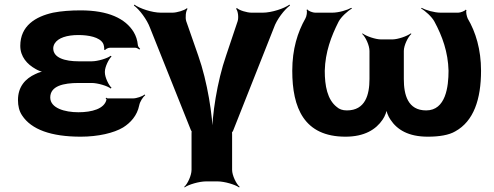

<svg xmlns="http://www.w3.org/2000/svg" viewBox="-20 -583 2144 833"><path d="M320 -96C261 -96 198 -114 198 -160C198 -210 255 -223 321 -223H378C404 -223 447 -210 460 -199L464 -202C452 -213 435 -247 435 -269V-272C435 -293 452 -327 464 -338L460 -341C447 -330 404 -317 378 -317H321C262 -317 211 -332 211 -373C211 -380 213 -387 217 -394C232 -419 271 -431 320 -431C364 -431 412 -422 427 -395C431 -389 433 -372 432 -367L436 -366C438 -370 449 -376 458 -376H566C573 -376 581 -371 584 -368L588 -371C584 -375 578 -382 578 -388C576 -409 570 -427 560 -444C524 -503 449 -538 330 -538C286 -538 246 -535 210 -528C134 -511 68 -471 68 -384C68 -337 98 -304 134 -284C145 -277 164 -270 174 -269V-273C164 -274 146 -268 134 -262C90 -242 58 -207 58 -149C58 -124 63 -101 76 -82C116 -21 202 10 330 10C406 10 474 -6 514 -30C546 -50 575 -81 584 -126C587 -142 600 -162 610 -170L608 -173C598 -165 573 -156 556 -156H447C445 -156 443 -158 442 -159L438 -157C439 -156 442 -153 442 -151C433 -111 379 -96 320 -96Z M840 -342 788 -491C783 -506 786 -536 794 -545L790 -547C781 -538 747 -528 728 -528H678C640 -528 586 -546 563 -563L561 -559C584 -543 618 -498 631 -462L808 -19C809 -18 813 -9 814 -9L812 -13C811 -13 811 -4 811 -3V154C811 178 794 215 779 228L781 230C797 218 844 204 874 204H924C954 204 1001 218 1017 230L1020 228C1005 215 987 178 987 154V1C987 0 987 -9 986 -9L984 -5C985 -5 990 -14 991 -15L1168 -462C1180 -498 1215 -543 1238 -559L1236 -563C1213 -546 1158 -528 1120 -528H1071C1052 -528 1018 -538 1008 -548L1004 -545C1013 -536 1016 -506 1011 -491L961 -342C922 -230 899 -80 900 8H904C903 -80 880 -229 840 -342Z M1248 -276C1248 -115 1299 10 1479 10C1561 10 1611 -21 1640 -64C1650 -78 1659 -102 1659 -114H1655C1655 -102 1664 -78 1674 -64C1703 -20 1752 10 1836 10C1886 10 1928 3 1955 -13C2035 -57 2067 -152 2067 -276C2067 -368 2044 -444 2009 -503C2005 -512 2000 -533 2004 -539L2000 -541C1997 -535 1977 -528 1968 -528H1892C1864 -528 1827 -539 1809 -549L1807 -546C1825 -536 1854 -510 1865 -489C1899 -426 1924 -357 1926 -276C1926 -207 1914 -104 1829 -104C1749 -104 1732 -172 1732 -240V-362C1732 -386 1750 -423 1765 -436L1762 -438C1746 -426 1706 -412 1682 -412H1633C1609 -412 1569 -426 1553 -438L1551 -436C1566 -423 1583 -386 1583 -362V-240C1583 -172 1565 -104 1485 -104C1466 -104 1452 -109 1441 -119C1400 -151 1389 -211 1389 -276C1391 -357 1417 -426 1449 -489C1460 -510 1489 -536 1507 -546L1504 -549C1486 -539 1450 -528 1421 -528H1347C1338 -528 1317 -535 1314 -542L1310 -540C1314 -533 1310 -511 1305 -503C1271 -443 1248 -370 1248 -276Z"/></svg>

Font: Asimov
Style: EdgeWide
Weight: 500
Designer: Google
Version: Version 2.000980: 2014